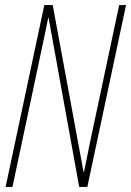

<svg xmlns="http://www.w3.org/2000/svg" viewBox="-20 -734 515 754"><path d="M2 0H29L145 -547C157 -603 164 -636 169 -663H171L291 0H323L475 -714H448L335 -182C329 -153 319 -104 310 -59H308L187 -714H154Z"/></svg>

Font: Noto Sans ExtraCondensed Thin
Style: Italic
Weight: 100
Width: 2
Italic angle: -12°
Designer: Monotype Design Team
Foundry: Monotype Imaging Inc.
Version: Version 2.013